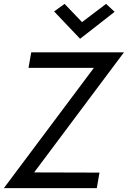

<svg xmlns="http://www.w3.org/2000/svg" viewBox="-35 -970 659 990"><path d="M126 -700H604L141 -81L478 -80L464 0H-15L449 -620H112ZM512 -950 556 -909 378 -770 244 -911 298 -950 388 -856Z"/></svg>

Font: Jost
Style: Italic
Weight: 400
Italic angle: -5°
Version: Version 3.710